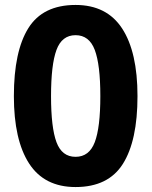

<svg xmlns="http://www.w3.org/2000/svg" viewBox="-20 -745 612 775"><path d="M285 10Q159 10 97.5 -85Q36 -180 36 -357Q36 -538 94.5 -631.5Q153 -725 285 -725Q411 -725 473 -630Q535 -535 535 -357Q535 -177 476 -83.5Q417 10 285 10ZM285 -112Q340 -112 362.5 -171Q385 -230 385 -357Q385 -484 362.5 -543.5Q340 -603 285 -603Q230 -603 208 -543.5Q186 -484 186 -357Q186 -230 208 -171Q230 -112 285 -112Z"/></svg>

Font: Noto Sans Arabic
Style: Bold
Weight: 700
Designer: Nadine Chahine
Foundry: Monotype Imaging Inc.
Version: Version 1.001